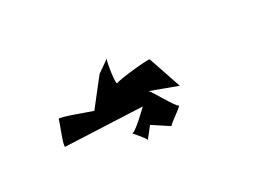

<svg xmlns="http://www.w3.org/2000/svg" viewBox="-41 -861 480 339"><g transform="rotate(-20 199.0 -691.5)"><path d="M51 -650 204 -670C204 -670 175 -629 170 -632C172 -630 193 -614 192 -611L205 -635L240 -620C240 -624 269 -650 264 -650C259 -650 229 -688 223 -692L278 -682L244 -744C242 -746 179 -728 176 -724C172 -721 171 -765 173 -771L152 -750L121 -692C118 -692 57 -704 57 -700C57 -694 47 -650 51 -650ZM174 -772C174 -772 173 -772 173 -771Z"/></g></svg>

Font: Ampere
Style: Ext
Weight: 400
Version: Version 1